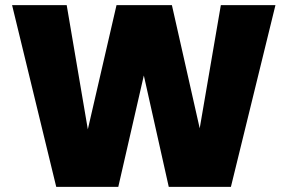

<svg xmlns="http://www.w3.org/2000/svg" viewBox="-20 -725 1116 745"><path d="M26.9 -705.1H238.8L320.8 -223.1L432.1 -705.1H647L754.9 -227.1L836.9 -705.1H1048.8L876 0H634.8L538.1 -432.1L439 0H198.2Z"/></svg>

Font: Poppins ExtraBold
Style: Regular
Weight: 800
Designer: Ninad Kale (Devanagari), Jonny Pinhorn (Latin)
Foundry: Indian Type Foundry
Version: 4.004